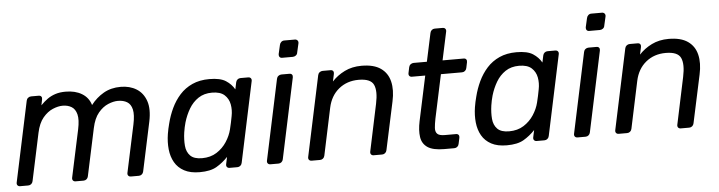

<svg xmlns="http://www.w3.org/2000/svg" viewBox="-45 -918 4227 1128"><g transform="rotate(-5 2068.0 -353.5)"><path d="M35.2 0Q25 0 19.7 -6.4Q14.4 -12.7 16.4 -22.9L117.1 -497.1Q119.1 -507.3 127 -513.6Q135 -520 145.2 -520H189.9Q200.1 -520 204.9 -513.6Q209.7 -507.3 207.7 -497.1L200.7 -462.4Q220.6 -483.1 241.4 -498Q262.2 -512.9 288.3 -521.4Q314.5 -530 349 -530Q405.7 -530 444.9 -506.3Q484.1 -482.6 497.3 -438.2Q529.1 -479.7 572.8 -504.9Q616.5 -530 673.6 -530Q727.1 -530 766.4 -505.8Q805.7 -481.6 822.5 -433.4Q839.2 -385.2 823.8 -311.9L762.2 -22.9Q760.2 -12.7 752.7 -6.4Q745.2 0 735.1 0H688.3Q678.1 0 672.8 -6.4Q667.5 -12.7 669.5 -22.9L729.3 -302.8Q741.3 -359.4 733.9 -391.2Q726.5 -422.9 704.4 -436.1Q682.3 -449.3 650.6 -449.3Q623.9 -449.3 592.4 -436.1Q560.9 -422.9 534.4 -391.2Q507.9 -359.4 495.9 -302.8L436.1 -22.9Q434.1 -12.7 426.7 -6.4Q419.2 0 409 0H362.2Q352 0 346.7 -6.4Q341.4 -12.7 343.4 -22.9L403.3 -302.8Q415.2 -359.4 407 -391.2Q398.8 -422.9 376.7 -436.1Q354.6 -449.3 324.5 -449.3Q297.9 -449.3 266.2 -436Q234.6 -422.7 208.1 -391.1Q181.6 -359.4 169.7 -303.6L109.9 -22.9Q107.9 -12.7 100.4 -6.4Q92.9 0 82.7 0Z M1093.4 10Q1038.3 10 1002.2 -9.4Q966.1 -28.8 946.8 -62.4Q927.6 -96 923.1 -139.2Q918.6 -182.4 926.1 -229.9Q928.7 -246.4 931.8 -260.2Q934.9 -273.9 939.1 -290.2Q950.8 -337.1 970.9 -379.7Q991.1 -422.4 1021.7 -456.5Q1052.4 -490.6 1095.8 -510.3Q1139.3 -530 1196.8 -530Q1261.1 -530 1293.8 -508.7Q1326.4 -487.4 1343.8 -456.4L1352.4 -497.1Q1354.4 -507.3 1361.9 -513.6Q1369.4 -520 1379.6 -520H1425.1Q1435.2 -520 1440.5 -513.6Q1445.8 -507.3 1443.8 -497.1L1343.2 -22.9Q1341.2 -12.7 1333.7 -6.4Q1326.2 0 1316.1 0H1270.4Q1260.2 0 1254.9 -6.4Q1249.6 -12.7 1251.6 -22.9L1260.7 -65.4Q1229.9 -32.8 1193.3 -11.4Q1156.8 10 1093.4 10ZM1114.2 -70.7Q1164.1 -70.7 1200.5 -93.9Q1236.9 -117.2 1259.8 -152.5Q1282.8 -187.9 1291.8 -224.6Q1296.2 -241.1 1300.8 -263.3Q1305.4 -285.5 1308.4 -301.8Q1315.5 -337.3 1309.3 -371.1Q1303 -404.8 1278.5 -427.1Q1253.9 -449.3 1205.2 -449.3Q1158 -449.3 1124.5 -426.9Q1090.9 -404.4 1069.3 -367.9Q1047.7 -331.3 1035.2 -288.9Q1031.2 -273.9 1028 -260Q1024.8 -246.1 1022.8 -231.1Q1016.7 -188.7 1019.9 -152.1Q1023 -115.6 1045 -93.1Q1067 -70.7 1114.2 -70.7Z M1511.2 0Q1501 0 1495.7 -6.4Q1490.4 -12.7 1492.4 -22.9L1593.1 -497.1Q1595.1 -507.3 1603 -513.6Q1611 -520 1621.2 -520H1668.6Q1678.7 -520 1683.5 -513.6Q1688.3 -507.3 1686.3 -497.1L1585.7 -22.9Q1583.7 -12.7 1576.2 -6.4Q1568.7 0 1558.6 0ZM1634.1 -617.3Q1623.9 -617.3 1619.1 -623.6Q1614.2 -630 1615.4 -640.2L1627.6 -693.7Q1629.6 -703.9 1637.1 -710.7Q1644.7 -717.5 1654.9 -717.5H1717.4Q1727.6 -717.5 1733.2 -710.7Q1738.8 -703.9 1736.8 -693.7L1724.6 -640.2Q1723.4 -630 1715.2 -623.6Q1706.9 -617.3 1696.7 -617.3Z M1754.2 0Q1744 0 1738.7 -6.4Q1733.4 -12.7 1735.4 -22.9L1836.1 -497.1Q1838.1 -507.3 1846 -513.6Q1854 -520 1864.2 -520H1910.8Q1921 -520 1925.8 -513.6Q1930.6 -507.3 1928.6 -497.1L1919.1 -452.7Q1950.3 -486.6 1994.1 -508.3Q2037.9 -530 2094.2 -530Q2166.4 -530 2207 -501.5Q2247.6 -473.1 2259.8 -422.7Q2272.1 -372.2 2257.5 -305.4L2196.9 -22.9Q2194.9 -12.7 2187.4 -6.4Q2179.9 0 2169.7 0H2120.1Q2109.9 0 2104.7 -6.4Q2099.4 -12.7 2101.4 -22.9L2160 -300.1Q2175.8 -374.2 2158.4 -411.8Q2141.1 -449.3 2070 -449.3Q2001.3 -449.3 1952.8 -409.7Q1904.3 -370.1 1889.4 -300.1L1830.7 -22.9Q1828.7 -12.7 1821.3 -6.4Q1813.8 0 1803.6 0Z M2536.4 0Q2470.1 0 2438.2 -21.5Q2406.4 -43.1 2400.5 -82.7Q2394.6 -122.4 2405.9 -176L2462.3 -440.1H2384.1Q2373.9 -440.1 2368.8 -446.4Q2363.6 -452.8 2365.6 -463L2372.7 -497.1Q2374.7 -507.3 2382.7 -513.6Q2390.6 -520 2400.8 -520H2479L2514.8 -687.1Q2516.8 -697.3 2524.3 -703.6Q2531.7 -710 2541.9 -710H2588.6Q2598.7 -710 2604 -703.6Q2609.3 -697.3 2607.3 -687.1L2571.5 -520H2695.9Q2706.1 -520 2710.8 -513.6Q2715.6 -507.3 2713.6 -497.1L2706.5 -463Q2704.5 -452.8 2696.9 -446.4Q2689.4 -440.1 2679.2 -440.1H2554.8L2499.9 -183Q2493.7 -151.7 2492 -128.9Q2490.4 -106 2502.1 -93.9Q2513.9 -81.8 2546.7 -81.8H2612.6Q2622.7 -81.8 2627.5 -75.4Q2632.3 -69.1 2630.3 -58.9L2622.6 -22.9Q2620.6 -12.7 2613.2 -6.4Q2605.7 0 2595.5 0Z M2904.4 10Q2849.3 10 2813.2 -9.4Q2777.1 -28.8 2757.8 -62.4Q2738.6 -96 2734.1 -139.2Q2729.6 -182.4 2737.1 -229.9Q2739.7 -246.4 2742.8 -260.2Q2745.9 -273.9 2750.1 -290.2Q2761.8 -337.1 2781.9 -379.7Q2802.1 -422.4 2832.7 -456.5Q2863.4 -490.6 2906.8 -510.3Q2950.3 -530 3007.8 -530Q3072.1 -530 3104.8 -508.7Q3137.4 -487.4 3154.8 -456.4L3163.4 -497.1Q3165.4 -507.3 3172.9 -513.6Q3180.4 -520 3190.6 -520H3236.1Q3246.2 -520 3251.5 -513.6Q3256.8 -507.3 3254.8 -497.1L3154.2 -22.9Q3152.2 -12.7 3144.7 -6.4Q3137.2 0 3127.1 0H3081.4Q3071.2 0 3065.9 -6.4Q3060.6 -12.7 3062.6 -22.9L3071.7 -65.4Q3040.9 -32.8 3004.3 -11.4Q2967.8 10 2904.4 10ZM2925.2 -70.7Q2975.1 -70.7 3011.5 -93.9Q3047.9 -117.2 3070.8 -152.5Q3093.8 -187.9 3102.8 -224.6Q3107.2 -241.1 3111.8 -263.3Q3116.4 -285.5 3119.4 -301.8Q3126.5 -337.3 3120.3 -371.1Q3114 -404.8 3089.5 -427.1Q3064.9 -449.3 3016.2 -449.3Q2969 -449.3 2935.5 -426.9Q2901.9 -404.4 2880.3 -367.9Q2858.7 -331.3 2846.2 -288.9Q2842.2 -273.9 2839 -260Q2835.8 -246.1 2833.8 -231.1Q2827.7 -188.7 2830.9 -152.1Q2834 -115.6 2856 -93.1Q2878 -70.7 2925.2 -70.7Z M3322.2 0Q3312 0 3306.7 -6.4Q3301.4 -12.7 3303.4 -22.9L3404.1 -497.1Q3406.1 -507.3 3414 -513.6Q3422 -520 3432.2 -520H3479.6Q3489.7 -520 3494.5 -513.6Q3499.3 -507.3 3497.3 -497.1L3396.7 -22.9Q3394.7 -12.7 3387.2 -6.4Q3379.7 0 3369.6 0ZM3445.1 -617.3Q3434.9 -617.3 3430.1 -623.6Q3425.2 -630 3426.4 -640.2L3438.6 -693.7Q3440.6 -703.9 3448.1 -710.7Q3455.7 -717.5 3465.9 -717.5H3528.4Q3538.6 -717.5 3544.2 -710.7Q3549.8 -703.9 3547.8 -693.7L3535.6 -640.2Q3534.4 -630 3526.2 -623.6Q3517.9 -617.3 3507.7 -617.3Z M3565.2 0Q3555 0 3549.7 -6.4Q3544.4 -12.7 3546.4 -22.9L3647.1 -497.1Q3649.1 -507.3 3657 -513.6Q3665 -520 3675.2 -520H3721.8Q3732 -520 3736.8 -513.6Q3741.6 -507.3 3739.6 -497.1L3730.1 -452.7Q3761.3 -486.6 3805.1 -508.3Q3848.9 -530 3905.2 -530Q3977.4 -530 4018 -501.5Q4058.6 -473.1 4070.8 -422.7Q4083.1 -372.2 4068.5 -305.4L4007.9 -22.9Q4005.9 -12.7 3998.4 -6.4Q3990.9 0 3980.7 0H3931.1Q3920.9 0 3915.7 -6.4Q3910.4 -12.7 3912.4 -22.9L3971 -300.1Q3986.8 -374.2 3969.4 -411.8Q3952.1 -449.3 3881 -449.3Q3812.3 -449.3 3763.8 -409.7Q3715.3 -370.1 3700.4 -300.1L3641.7 -22.9Q3639.7 -12.7 3632.3 -6.4Q3624.8 0 3614.6 0Z"/></g></svg>

Font: Rubik Light
Style: Italic
Weight: 300
Italic angle: -12°
Designer: Hubert and Fischer
Foundry: Hubert and Fischer
Version: Version 2.300;gftools[0.9.30]